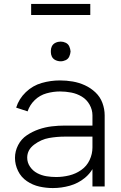

<svg xmlns="http://www.w3.org/2000/svg" viewBox="-20 -946 615 974"><path d="M248 8Q214 8 180 0.5Q146 -7 116.5 -27Q87 -47 71.5 -79Q56 -111 56 -145Q56 -179 72 -210Q88 -241 116.5 -260Q145 -279 177 -290Q209 -301 242.5 -305Q276 -309 310 -309H449V-361Q449 -389 434.5 -415Q420 -441 395 -456Q370 -471 341.5 -476.5Q313 -482 284 -482Q250 -482 216 -472.5Q182 -463 156.5 -438.5Q131 -414 120 -381L62 -400Q76 -445 111 -478.5Q146 -512 191.5 -525Q237 -538 284 -538Q317 -538 349 -532.5Q381 -527 410.5 -513.5Q440 -500 464 -477.5Q488 -455 499.5 -424Q511 -393 511 -361V0H449V-88Q434 -63 411 -44Q377 -16 334.5 -4Q292 8 248 8ZM265 -48Q298 -48 331 -56Q364 -64 392 -83.5Q420 -103 434.5 -134Q449 -165 449 -198V-253H310Q269 -253 229 -246Q189 -239 153.5 -212.5Q118 -186 118 -146Q118 -121 132.5 -100Q147 -79 169 -67.5Q191 -56 215.5 -52Q240 -48 265 -48ZM288 -635Q274 -635 261.5 -641Q249 -647 243 -659Q238 -670 238 -681V-689Q238 -700 243 -711Q249 -723 261.5 -729Q274 -735 288 -735Q301 -735 313.5 -729Q326 -723 331.5 -710.5Q337 -698 338 -685Q337 -672 331.5 -659.5Q326 -647 313.5 -641Q301 -635 288 -635ZM138 -870V-926H438V-870Z"/></svg>

Font: Jozsika Light
Style: Regular
Weight: 300
Monospace: yes
Designer: Belleve Invis
Foundry: Belleve Invis
Version: 2.1.0